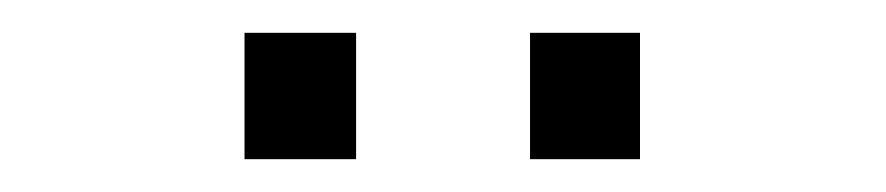

<svg xmlns="http://www.w3.org/2000/svg" viewBox="-20 -714 540 117"><path d="M129 -617V-694H197V-617ZM303 -617V-694H370V-617Z"/></svg>

Font: Oxanium ExtraLight Light
Style: Regular
Weight: 300
Version: Version 2.000